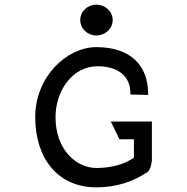

<svg xmlns="http://www.w3.org/2000/svg" viewBox="-20 -792 801 823"><path d="M393 -640C431 -640 463 -669 463 -706C463 -743 431 -772 393 -772C355 -772 324 -743 324 -706C324 -669 355 -640 393 -640ZM455 -271 492 -195H554V-116C515 -89 461 -72 393 -72C307 -72 218 -150 218 -290C218 -401 289 -508 398 -508C482 -508 539 -469 539 -392V-387L615 -385V-390C615 -511 540 -590 393 -590C267 -590 131 -464 131 -290C131 -113 228 11 393 11C483 11 554 -16 610 -53C629 -65 631 -106 631 -106V-107V-271Z"/></svg>

Font: Charger Monospace
Style: Regular
Weight: 400
Designer: Jasper
Foundry: Cannot Into Space Fonts
Version: Version 0.980